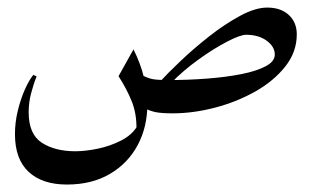

<svg xmlns="http://www.w3.org/2000/svg" viewBox="-20 -292 823 507"><path d="M424.3 -80.6 436.5 7.3Q407.2 7.3 391.4 4.2Q375.5 1 358.4 -7.8L347.7 -97.2Q367.7 -86.4 380.9 -83.5Q394 -80.6 424.3 -80.6ZM332.5 -161.6Q351.1 -124.5 360.1 -87.6Q369.1 -50.8 369.1 -16.6Q369.1 43.5 343.5 91.3Q317.9 139.2 270.3 167.2Q222.7 195.3 156.7 195.3Q91.8 195.3 55.7 161.9Q19.5 128.4 19.5 62Q19.5 30.8 27.1 -0.2Q34.7 -31.2 45.9 -56.2Q57.1 -81.1 67.9 -94.2L76.7 -90.3Q67.9 -68.4 61.8 -44.4Q55.7 -20.5 55.7 4.4Q55.7 62.5 90.6 85Q125.5 107.4 178.7 107.4Q205.6 107.4 238.3 100.6Q271 93.8 299.8 79.1Q328.6 64.5 342.8 40.5L340.3 50.3Q341.3 8.8 327.9 -24.4Q314.5 -57.6 293 -90.8ZM685.5 -272Q721.7 -272 742.7 -252.4Q763.7 -232.9 763.7 -201.2Q763.7 -154.8 733.4 -116.5Q703.1 -78.1 654.3 -50.5Q605.5 -22.9 547.9 -7.8Q490.2 7.3 435.5 7.3L423.3 -80.6Q477.1 -80.6 527.3 -84.5Q577.6 -88.4 617.9 -96.4Q658.2 -104.5 681.9 -117.2Q705.6 -129.9 705.6 -147.9Q705.6 -168.9 684.1 -184.6Q662.6 -200.2 629.9 -200.2Q614.7 -200.2 579.8 -182.1Q544.9 -164.1 504.4 -135Q463.9 -106 431.2 -72.3L400.9 -74.7Q421.9 -97.7 456.8 -130.9Q491.7 -164.1 532.7 -196.3Q573.7 -228.5 614 -250.2Q654.3 -272 685.5 -272Z"/></svg>

Font: Lateef
Style: Regular
Weight: 400
Designer: SIL International
Foundry: SIL International
Version: Version 4.200